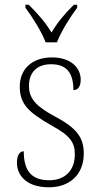

<svg xmlns="http://www.w3.org/2000/svg" viewBox="-20 -786 422 816"><path d="M174 -606H222C239 -651 279 -715 308 -753V-766H294C252 -724 226 -693 199 -648C171 -693 144 -724 102 -766H88V-753C117 -715 157 -651 174 -606ZM188 10C277 10 336 -45 336 -133C336 -197 311 -239 217 -289C141 -330 103 -362 103 -421C103 -473 132 -513 197 -513C259 -513 292 -481 292 -403C312 -403 323 -419 323 -448C323 -496 283 -542 201 -542C117 -542 64 -493 64 -418C64 -344 100 -309 202 -251C281 -208 298 -178 298 -130C298 -65 260 -20 189 -20C108 -20 81 -67 81 -143C65 -143 52 -129 52 -94C52 -45 88 10 188 10Z"/></svg>

Font: Noto Serif Myanmar SemiCondensed ExtraLight
Style: Regular
Weight: 200
Width: 4
Designer: Ben Mitchell and the Monotype Design Team
Foundry: Monotype Imaging Inc.
Version: Version 2.106